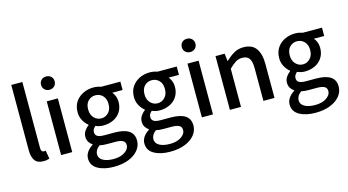

<svg xmlns="http://www.w3.org/2000/svg" viewBox="-96 -1089 3059 1688"><g transform="rotate(-15 1433.5 -244.5)"><path d="M178 12Q123 12 100 -21.5Q77 -55 77 -114V-709H178V-108Q178 -88 185.5 -79.5Q193 -71 202 -71Q206 -71 209.5 -71.5Q213 -72 220 -73L233 3Q223 7 210 9.5Q197 12 178 12Z M341 0V-489H442V0ZM392 -581Q365 -581 347.5 -598Q330 -615 330 -642Q330 -668 347.5 -685Q365 -702 392 -702Q419 -702 436.5 -685Q454 -668 454 -642Q454 -615 436.5 -598Q419 -581 392 -581Z M764 220Q676 220 618.5 187.5Q561 155 561 91Q561 60 579.5 32.5Q598 5 632 -16V-20Q613 -32 600.5 -52Q588 -72 588 -101Q588 -130 605 -154Q622 -178 642 -192V-196Q617 -215 597.5 -249Q578 -283 578 -326Q578 -381 604 -420Q630 -459 673.5 -480Q717 -501 767 -501Q787 -501 805.5 -497.5Q824 -494 838 -489H1011V-413H917Q931 -398 940.5 -374.5Q950 -351 950 -323Q950 -270 925.5 -232Q901 -194 859.5 -174.5Q818 -155 767 -155Q732 -155 698 -170Q686 -159 678.5 -147.5Q671 -136 671 -118Q671 -96 689 -83Q707 -70 753 -70H844Q930 -70 974.5 -41.5Q1019 -13 1019 49Q1019 96 988 135Q957 174 899.5 197Q842 220 764 220ZM767 -220Q805 -220 832.5 -248.5Q860 -277 860 -326Q860 -375 833 -402.5Q806 -430 767 -430Q728 -430 701 -403Q674 -376 674 -326Q674 -277 701.5 -248.5Q729 -220 767 -220ZM779 153Q843 153 882 126Q921 99 921 65Q921 34 897.5 22.5Q874 11 830 11H755Q738 11 721.5 9.5Q705 8 690 4Q668 20 657.5 38.5Q647 57 647 76Q647 112 682.5 132.5Q718 153 779 153Z M1277 220Q1189 220 1131.5 187.5Q1074 155 1074 91Q1074 60 1092.5 32.5Q1111 5 1145 -16V-20Q1126 -32 1113.5 -52Q1101 -72 1101 -101Q1101 -130 1118 -154Q1135 -178 1155 -192V-196Q1130 -215 1110.5 -249Q1091 -283 1091 -326Q1091 -381 1117 -420Q1143 -459 1186.5 -480Q1230 -501 1280 -501Q1300 -501 1318.5 -497.5Q1337 -494 1351 -489H1524V-413H1430Q1444 -398 1453.5 -374.5Q1463 -351 1463 -323Q1463 -270 1438.5 -232Q1414 -194 1372.5 -174.5Q1331 -155 1280 -155Q1245 -155 1211 -170Q1199 -159 1191.5 -147.5Q1184 -136 1184 -118Q1184 -96 1202 -83Q1220 -70 1266 -70H1357Q1443 -70 1487.5 -41.5Q1532 -13 1532 49Q1532 96 1501 135Q1470 174 1412.5 197Q1355 220 1277 220ZM1280 -220Q1318 -220 1345.5 -248.5Q1373 -277 1373 -326Q1373 -375 1346 -402.5Q1319 -430 1280 -430Q1241 -430 1214 -403Q1187 -376 1187 -326Q1187 -277 1214.5 -248.5Q1242 -220 1280 -220ZM1292 153Q1356 153 1395 126Q1434 99 1434 65Q1434 34 1410.5 22.5Q1387 11 1343 11H1268Q1251 11 1234.5 9.5Q1218 8 1203 4Q1181 20 1170.5 38.5Q1160 57 1160 76Q1160 112 1195.5 132.5Q1231 153 1292 153Z M1622 0V-489H1723V0ZM1673 -581Q1646 -581 1628.5 -598Q1611 -615 1611 -642Q1611 -668 1628.5 -685Q1646 -702 1673 -702Q1700 -702 1717.5 -685Q1735 -668 1735 -642Q1735 -615 1717.5 -598Q1700 -581 1673 -581Z M1877 0V-489H1960L1968 -421H1971Q2005 -454 2044 -477.5Q2083 -501 2133 -501Q2211 -501 2247 -451Q2283 -401 2283 -308V0H2182V-295Q2182 -359 2162.5 -386.5Q2143 -414 2099 -414Q2065 -414 2038 -397Q2011 -380 1978 -347V0Z M2599 220Q2511 220 2453.5 187.5Q2396 155 2396 91Q2396 60 2414.5 32.5Q2433 5 2467 -16V-20Q2448 -32 2435.5 -52Q2423 -72 2423 -101Q2423 -130 2440 -154Q2457 -178 2477 -192V-196Q2452 -215 2432.5 -249Q2413 -283 2413 -326Q2413 -381 2439 -420Q2465 -459 2508.5 -480Q2552 -501 2602 -501Q2622 -501 2640.5 -497.5Q2659 -494 2673 -489H2846V-413H2752Q2766 -398 2775.5 -374.5Q2785 -351 2785 -323Q2785 -270 2760.5 -232Q2736 -194 2694.5 -174.5Q2653 -155 2602 -155Q2567 -155 2533 -170Q2521 -159 2513.5 -147.5Q2506 -136 2506 -118Q2506 -96 2524 -83Q2542 -70 2588 -70H2679Q2765 -70 2809.5 -41.5Q2854 -13 2854 49Q2854 96 2823 135Q2792 174 2734.5 197Q2677 220 2599 220ZM2602 -220Q2640 -220 2667.5 -248.5Q2695 -277 2695 -326Q2695 -375 2668 -402.5Q2641 -430 2602 -430Q2563 -430 2536 -403Q2509 -376 2509 -326Q2509 -277 2536.5 -248.5Q2564 -220 2602 -220ZM2614 153Q2678 153 2717 126Q2756 99 2756 65Q2756 34 2732.5 22.5Q2709 11 2665 11H2590Q2573 11 2556.5 9.5Q2540 8 2525 4Q2503 20 2492.5 38.5Q2482 57 2482 76Q2482 112 2517.5 132.5Q2553 153 2614 153Z"/></g></svg>

Font: Assistant SemiBold
Style: Regular
Weight: 600
Designer: Hebrew By Ben Nathan, Latin by Paul Hunt
Version: Version 3.000